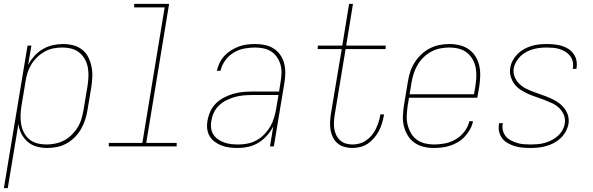

<svg xmlns="http://www.w3.org/2000/svg" viewBox="-40 -755 3060 990"><path d="M-20 215 102 -520H122L105 -420Q118 -445 137.5 -466.5Q157 -488 181 -502Q205 -516 232 -522Q259 -528 285 -528Q312 -528 337.5 -521.5Q363 -515 383 -499.5Q403 -484 414.5 -461.5Q426 -439 431.5 -413.5Q437 -388 436 -361Q435 -334 431 -307L411 -187Q407 -162 399 -137.5Q391 -113 378 -90Q365 -67 345.5 -47.5Q326 -28 302.5 -15Q279 -2 253.5 3Q228 8 203 8Q175 8 148.5 0.5Q122 -7 102.5 -24Q83 -41 70.5 -65Q58 -89 55 -116L0 215ZM200 -10Q223 -10 246.5 -15Q270 -20 291.5 -31.5Q313 -43 331 -61Q349 -79 361.5 -100Q374 -121 380.5 -144Q387 -167 391 -190L411 -310Q415 -334 416 -358.5Q417 -383 413 -406Q409 -429 398 -449Q387 -469 369.5 -483.5Q352 -498 329 -504Q306 -510 281 -510Q258 -510 235 -505.5Q212 -501 190.5 -489Q169 -477 151 -459.5Q133 -442 120.5 -421Q108 -400 101 -377Q94 -354 91 -331L71 -211Q67 -187 66 -162.5Q65 -138 69 -115Q73 -92 83.5 -71.5Q94 -51 111.5 -36.5Q129 -22 152 -16Q175 -10 200 -10Z M871 0H521V-18H694L809 -717H652V-735H832L714 -18H871Z M1187 8Q1165 8 1144 5.5Q1123 3 1104 -4Q1085 -11 1068.5 -23Q1052 -35 1041.5 -52Q1031 -69 1028.5 -90.5Q1026 -112 1030 -133Q1034 -157 1044.5 -180.5Q1055 -204 1073.5 -222Q1092 -240 1115 -252Q1138 -264 1162 -271Q1186 -278 1210.5 -280.5Q1235 -283 1259 -283H1399L1407 -334Q1411 -357 1411.5 -379.5Q1412 -402 1406 -422.5Q1400 -443 1388 -460.5Q1376 -478 1358.5 -489.5Q1341 -501 1319 -505.5Q1297 -510 1275 -510Q1247 -510 1218.5 -504.5Q1190 -499 1164.5 -483.5Q1139 -468 1121 -443Q1103 -418 1097 -390H1078Q1083 -411 1092.5 -431Q1102 -451 1117.5 -467.5Q1133 -484 1152.5 -496Q1172 -508 1192.5 -515.5Q1213 -523 1234 -525.5Q1255 -528 1276 -528Q1302 -528 1326 -523Q1350 -518 1370 -505.5Q1390 -493 1404 -473.5Q1418 -454 1424.5 -430.5Q1431 -407 1431 -382Q1431 -357 1427 -331L1372 0H1352L1369 -103Q1356 -78 1336.5 -56Q1317 -34 1292.5 -19Q1268 -4 1240.5 2Q1213 8 1187 8ZM1190 -10Q1214 -10 1238 -15Q1262 -20 1283.5 -32Q1305 -44 1323 -62.5Q1341 -81 1353.5 -102.5Q1366 -124 1373 -147.5Q1380 -171 1384 -194L1396 -265H1259Q1237 -265 1215 -263Q1193 -261 1171.5 -255Q1150 -249 1128.5 -238.5Q1107 -228 1090 -212Q1073 -196 1063 -175Q1053 -154 1050 -132Q1046 -113 1048.5 -94.5Q1051 -76 1060.5 -61Q1070 -46 1085 -36Q1100 -26 1117 -20Q1134 -14 1152.5 -12Q1171 -10 1190 -10Z M1777 8Q1756 8 1736 2.5Q1716 -3 1701 -15.5Q1686 -28 1677 -46Q1668 -64 1664.5 -84Q1661 -104 1662 -125Q1663 -146 1666 -167L1722 -502H1598L1599 -520H1725L1760 -735H1780L1745 -520H1949L1948 -502H1742L1686 -164Q1683 -146 1682 -127.5Q1681 -109 1683.5 -92Q1686 -75 1693.5 -59Q1701 -43 1713.5 -31.5Q1726 -20 1743 -15Q1760 -10 1778 -10Q1796 -10 1814 -15Q1832 -20 1848 -31Q1864 -42 1876.5 -57Q1889 -72 1897 -88.5Q1905 -105 1911 -122.5Q1917 -140 1920 -158L1921 -165H1940L1939 -157Q1935 -137 1929 -117Q1923 -97 1913 -78.5Q1903 -60 1888.5 -43Q1874 -26 1856 -14Q1838 -2 1817.5 3Q1797 8 1777 8Z M2196 8Q2168 8 2142.5 1.5Q2117 -5 2096 -20Q2075 -35 2062 -57Q2049 -79 2042.5 -105Q2036 -131 2037.5 -158.5Q2039 -186 2043 -213L2063 -333Q2067 -359 2075 -384Q2083 -409 2097.5 -432Q2112 -455 2132 -474Q2152 -493 2176 -505.5Q2200 -518 2226 -523Q2252 -528 2277 -528Q2305 -528 2331 -521.5Q2357 -515 2378 -500Q2399 -485 2412.5 -463Q2426 -441 2431.5 -415Q2437 -389 2436 -361.5Q2435 -334 2431 -307L2421 -251H2069L2062 -210Q2059 -186 2057.5 -161Q2056 -136 2061.5 -113Q2067 -90 2078.5 -69.5Q2090 -49 2108 -35.5Q2126 -22 2149.5 -16Q2173 -10 2197 -10Q2226 -10 2254.5 -15.5Q2283 -21 2309.5 -36.5Q2336 -52 2355 -77Q2374 -102 2380 -130H2399Q2395 -109 2384 -89Q2373 -69 2357.5 -52Q2342 -35 2322.5 -23Q2303 -11 2281.5 -4Q2260 3 2238.5 5.5Q2217 8 2196 8ZM2072 -269H2404L2411 -310Q2415 -334 2416 -359Q2417 -384 2412.5 -407Q2408 -430 2396.5 -450Q2385 -470 2367 -484Q2349 -498 2325.5 -504Q2302 -510 2277 -510Q2254 -510 2230.5 -505.5Q2207 -501 2185 -489.5Q2163 -478 2144.5 -460Q2126 -442 2113.5 -421Q2101 -400 2093.5 -376.5Q2086 -353 2082 -330Z M2694 8Q2673 8 2653 6Q2633 4 2614.5 -1.5Q2596 -7 2579 -16.5Q2562 -26 2550.5 -40.5Q2539 -55 2534 -74.5Q2529 -94 2533 -114L2534 -120H2553L2552 -115Q2549 -97 2553.5 -80.5Q2558 -64 2568.5 -51.5Q2579 -39 2594.5 -31Q2610 -23 2626 -18Q2642 -13 2659.5 -11.5Q2677 -10 2695 -10Q2713 -10 2731.5 -11.5Q2750 -13 2768 -18Q2786 -23 2803 -31.5Q2820 -40 2835 -53Q2850 -66 2859.5 -83Q2869 -100 2872 -117Q2876 -141 2867.5 -162Q2859 -183 2843.5 -198Q2828 -213 2807.5 -222.5Q2787 -232 2766.5 -240Q2746 -248 2724.5 -255Q2703 -262 2683 -271Q2663 -280 2644.5 -292Q2626 -304 2613 -321Q2600 -338 2593.5 -360Q2587 -382 2591 -405Q2594 -425 2604 -443.5Q2614 -462 2629 -477Q2644 -492 2662.5 -502Q2681 -512 2700.5 -518Q2720 -524 2740 -526Q2760 -528 2779 -528Q2799 -528 2818.5 -526Q2838 -524 2856.5 -518.5Q2875 -513 2890.5 -503Q2906 -493 2917 -478Q2928 -463 2932 -444.5Q2936 -426 2933 -406L2932 -400H2913L2914 -405Q2917 -422 2913 -438.5Q2909 -455 2899 -467.5Q2889 -480 2875 -488.5Q2861 -497 2845.5 -502Q2830 -507 2812.5 -508.5Q2795 -510 2778 -510Q2761 -510 2743 -508Q2725 -506 2708 -501Q2691 -496 2674.5 -487.5Q2658 -479 2644.5 -466Q2631 -453 2621.5 -436.5Q2612 -420 2609 -403Q2605 -379 2614 -358Q2623 -337 2638.5 -322Q2654 -307 2673.5 -297.5Q2693 -288 2714.5 -280Q2736 -272 2756.5 -265Q2777 -258 2797.5 -249Q2818 -240 2836 -228Q2854 -216 2868 -199Q2882 -182 2888.5 -160.5Q2895 -139 2891 -115Q2887 -95 2876.5 -76Q2866 -57 2850 -42Q2834 -27 2814.5 -17Q2795 -7 2775 -1.5Q2755 4 2734.5 6Q2714 8 2694 8Z"/></svg>

Font: Iosevka Term Curly Th Obl
Style: Regular
Weight: 100
Italic angle: -9°
Designer: Belleve Invis
Foundry: Belleve Invis
Version: Version 32.3.0